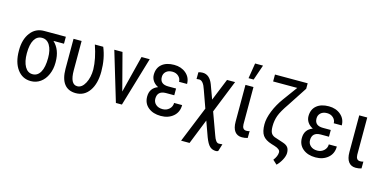

<svg xmlns="http://www.w3.org/2000/svg" viewBox="-86 -1272 4008 1989"><g transform="rotate(15 1918.0 -277.5)"><path d="M482.4 -453.6V-528.3H249.5C188.6 -528.3 140.1 -504.3 104 -456.3C67.9 -408.3 49.8 -345.9 49.8 -269V-261.7C49.8 -179.4 68 -113.5 104.2 -64.2C140.5 -14.9 188.8 9.8 249 9.8C287.4 9.8 321.7 -1 351.8 -22.5C381.9 -43.9 405.5 -74.1 422.6 -113C439.7 -151.9 448.2 -194.2 448.2 -239.7V-248.5C448.2 -336.4 421.9 -404.8 369.1 -453.6ZM136.2 -258.3C136.2 -321.5 146 -369.8 165.5 -403.3C185.1 -436.8 212.6 -453.6 248 -453.6C284.2 -453.6 312.2 -436.8 332 -403.3C351.9 -369.8 361.8 -325 361.8 -269C361.8 -202 351.9 -151 332 -116.2C312.2 -81.4 284.5 -64 249 -64C213.5 -64 185.9 -81.5 166 -116.7C146.2 -151.9 136.2 -199.1 136.2 -258.3Z M651.4 -528.3H564.9V-206.1C565.3 -135.1 579.5 -81.4 607.7 -44.9C635.8 -8.5 677.2 9.8 731.9 9.8C792.8 9.8 841.1 -16 877 -67.6C912.8 -119.2 930.7 -188.2 930.7 -274.4C930.7 -367.5 914.9 -452.1 883.3 -528.3H793.5C826 -433.6 843.1 -349 844.7 -274.4C844.7 -216.8 833.6 -167.2 811.3 -125.7C789 -84.2 761.2 -63.5 728 -63.5C676.9 -63.5 651.4 -113.8 651.4 -214.4Z M1193.8 -131.3 1089.8 -528.3H1002L1160.6 0H1225.1L1381.8 -528.3H1293.9Z M1543.5 -148.4C1543.5 -204.1 1573.4 -232.4 1633.3 -233.4H1724.1V-305.7H1640.6C1580.4 -305.7 1550.3 -331.7 1550.3 -383.8C1550.3 -407.2 1558.6 -426.5 1575.2 -441.7C1591.8 -456.8 1614.4 -464.4 1643.1 -464.4C1669.8 -464.4 1691.9 -456.2 1709.5 -439.9C1727.1 -423.7 1735.8 -404 1735.8 -380.9H1821.8C1821.8 -427.1 1804.8 -464.8 1770.8 -493.9C1736.7 -523 1694.2 -537.6 1643.1 -537.6C1587.4 -537.6 1543.6 -524.2 1511.7 -497.3C1479.8 -470.5 1463.9 -432.8 1463.9 -384.3C1463.9 -360.5 1470.6 -338.7 1484.1 -318.8C1497.6 -299 1516.4 -283.2 1540.5 -271.5C1484.2 -250 1456.1 -209 1456.1 -148.4C1456.1 -99.9 1473.3 -61.4 1507.8 -33C1542.3 -4.5 1587.4 9.8 1643.1 9.8C1697.1 9.8 1741.6 -5.2 1776.6 -35.2C1811.6 -65.1 1829.1 -105.5 1829.1 -156.2H1743.2C1743.2 -129.9 1733.5 -107.7 1714.1 -89.8C1694.7 -71.9 1671.1 -63 1643.1 -63C1613.1 -63 1589 -71 1570.8 -87.2C1552.6 -103.3 1543.5 -123.7 1543.5 -148.4Z M1948.7 -535.6C1933.4 -535.6 1918.5 -533.2 1903.8 -528.3L1903.3 -456.1L1931.6 -458.5C1961.3 -458.5 1985.5 -428.7 2004.4 -369.1L2070.8 -183.1L1914.1 202.6H2004.9L2112.3 -66.4L2170.9 96.7C2187.8 141.3 2205.2 171.8 2222.9 188.2C2240.6 204.7 2263 212.9 2290 212.9C2300.1 212.9 2307.9 210.4 2313.5 205.6L2337.4 128.4L2306.2 130.9H2296.9C2276 130.5 2257.5 106 2241.2 57.1L2156.2 -176.3L2297.4 -528.3H2210.9L2114.7 -291.5L2059.6 -441.9C2035.5 -504.4 1998.5 -535.6 1948.7 -535.6Z M2494.6 -528.3H2408.7V-134.3C2408.7 -88.4 2417.6 -53.5 2435.5 -29.8C2453.5 -6 2479.2 5.9 2512.7 5.9C2534.8 5.9 2555.2 2.8 2573.7 -3.4L2574.2 -77.1C2566.4 -73.2 2555 -71.3 2540 -71.3C2510.7 -71.3 2495.6 -90.3 2494.6 -128.4ZM2447.8 -768.1 2421.4 -603.5H2476.1L2532.7 -768.1Z M3026.9 -710.9H2676.3V-636.7H2935.1L2822.3 -482.4C2786.5 -433.6 2757.8 -382.5 2736.3 -329.1C2714.8 -275.7 2704.1 -228 2704.1 -186C2704.1 -133 2713.5 -93.3 2732.2 -66.9C2750.9 -40.5 2783 -20.3 2828.6 -6.3L2863.3 4.4C2904.6 17.1 2925.3 34.5 2925.3 56.6C2925.3 84.3 2912.9 114.1 2888.2 146L2933.1 187C2952.3 168.8 2969.4 145.9 2984.4 118.4C2999.3 90.9 3007.2 65.8 3007.8 43C3007.8 17.6 3002.6 -2.4 2992.2 -16.8C2981.8 -31.3 2964.4 -42.6 2939.9 -50.8L2841.3 -83.5C2822.4 -91.6 2809.2 -103.4 2801.8 -118.7C2794.3 -134 2790.5 -157.2 2790.5 -188.5C2790.5 -228.5 2797 -266.4 2809.8 -302C2822.7 -337.6 2849.6 -384.9 2890.6 -443.8L3026.9 -652.3Z M3202.6 -148.4C3202.6 -204.1 3232.6 -232.4 3292.5 -233.4H3383.3V-305.7H3299.8C3239.6 -305.7 3209.5 -331.7 3209.5 -383.8C3209.5 -407.2 3217.8 -426.5 3234.4 -441.7C3251 -456.8 3273.6 -464.4 3302.2 -464.4C3328.9 -464.4 3351.1 -456.2 3368.7 -439.9C3386.2 -423.7 3395 -404 3395 -380.9H3481C3481 -427.1 3463.9 -464.8 3429.9 -493.9C3395.9 -523 3353.4 -537.6 3302.2 -537.6C3246.6 -537.6 3202.8 -524.2 3170.9 -497.3C3139 -470.5 3123 -432.8 3123 -384.3C3123 -360.5 3129.8 -338.7 3143.3 -318.8C3156.8 -299 3175.6 -283.2 3199.7 -271.5C3143.4 -250 3115.2 -209 3115.2 -148.4C3115.2 -99.9 3132.5 -61.4 3167 -33C3201.5 -4.5 3246.6 9.8 3302.2 9.8C3356.3 9.8 3400.8 -5.2 3435.8 -35.2C3470.8 -65.1 3488.3 -105.5 3488.3 -156.2H3402.3C3402.3 -129.9 3392.7 -107.7 3373.3 -89.8C3353.9 -71.9 3330.2 -63 3302.2 -63C3272.3 -63 3248.2 -71 3230 -87.2C3211.8 -103.3 3202.6 -123.7 3202.6 -148.4Z M3714.8 -528.3H3628.9V-134.3C3628.9 -88.4 3637.9 -53.5 3655.8 -29.8C3673.7 -6 3699.4 5.9 3732.9 5.9C3755 5.9 3775.4 2.8 3793.9 -3.4L3794.4 -77.1C3786.6 -73.2 3775.2 -71.3 3760.3 -71.3C3731 -71.3 3715.8 -90.3 3714.8 -128.4Z"/></g></svg>

Font: Roboto Condensed
Style: Regular
Weight: 400
Designer: Google
Version: Version 2.134; 2016